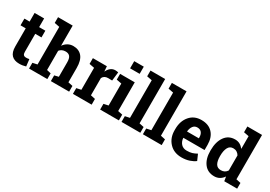

<svg xmlns="http://www.w3.org/2000/svg" viewBox="15 -1616 3484 2480"><g transform="rotate(30 1757.0 -376.0)"><path d="M241.2 -657.7V-528.3H334V-428.2H241.2V-159.2Q241.2 -128.4 253.9 -115.2Q266.6 -102.1 288.1 -102.1Q302.7 -102.1 313.7 -103.3Q324.7 -104.5 338.4 -107.4L350.6 -4.4Q326.7 2.9 303.2 6.6Q279.8 10.3 252.4 10.3Q178.7 10.3 138.9 -30.3Q99.1 -70.8 99.1 -158.7V-428.2H21.5V-528.3H99.1V-657.7Z M396 -85.4 464.8 -100.1V-661.1L388.7 -675.8V-761.7H606.9V-460.9Q631.8 -497.6 668 -517.8Q704.1 -538.1 748 -538.1Q831.1 -538.1 878.2 -483.2Q925.3 -428.2 925.3 -313.5V-100.1L993.7 -85.4V0H721.2V-85.4L782.7 -100.1V-314.5Q782.7 -376 761 -401.6Q739.3 -427.2 696.3 -427.2Q666.5 -427.2 644.3 -416.5Q622.1 -405.8 606.9 -386.2V-100.1L668.5 -85.4V0H396Z M1050.3 -85.4 1118.7 -100.1V-427.7L1043 -442.4V-528.3H1251.5L1257.8 -451.2Q1276.4 -492.2 1305.7 -515.1Q1335 -538.1 1373.5 -538.1Q1384.8 -538.1 1397.2 -536.4Q1409.7 -534.7 1418 -532.2L1402.8 -402.3L1344.2 -403.8Q1313 -403.8 1292.5 -391.6Q1272 -379.4 1261.2 -356.9V-100.1L1329.6 -85.4V0H1050.3Z M1456.1 -85.4 1524.9 -100.1V-427.7L1448.7 -442.4V-528.3H1667.5V-100.1L1735.8 -85.4V0H1456.1ZM1667.5 -654.8H1524.9V-761.7H1667.5Z M1767.6 -675.8V-761.7H1986.3V-100.1L2055.2 -85.4V0H1774.9V-85.4L1843.8 -100.1V-661.1Z M2086.4 -675.8V-761.7H2305.2V-100.1L2374 -85.4V0H2093.8V-85.4L2162.6 -100.1V-661.1Z M2673.3 10.3Q2559.1 10.3 2490.7 -63Q2422.4 -136.2 2422.4 -249V-268.6Q2422.4 -386.2 2487.1 -462.4Q2551.8 -538.6 2660.6 -538.1Q2767.6 -538.1 2826.7 -473.6Q2885.7 -409.2 2885.7 -299.3V-221.7H2570.3L2569.3 -218.8Q2573.2 -166.5 2604.2 -132.8Q2635.3 -99.1 2688.5 -99.1Q2735.8 -99.1 2767.1 -108.6Q2798.3 -118.2 2835.4 -138.7L2874 -50.8Q2841.3 -24.9 2789.3 -7.3Q2737.3 10.3 2673.3 10.3ZM2660.6 -428.2Q2621.1 -428.2 2598.1 -397.9Q2575.2 -367.7 2569.8 -318.4L2571.3 -315.9H2746.1V-328.6Q2746.1 -374 2724.9 -401.1Q2703.6 -428.2 2660.6 -428.2Z M3296.9 -64.5Q3272 -27.8 3238 -8.8Q3204.1 10.3 3160.6 10.3Q3063 10.3 3009 -61Q2955.1 -132.3 2955.1 -249.5V-259.8Q2955.1 -384.8 3009.3 -461.4Q3063.5 -538.1 3161.6 -538.1Q3201.2 -538.1 3232.9 -520.8Q3264.6 -503.4 3288.6 -471.7V-661.1L3212.4 -675.8V-761.7H3288.6H3431.2V-100.1L3499.5 -85.4V0H3307.6ZM3097.7 -249.5Q3097.7 -180.2 3120.8 -140.4Q3144 -100.6 3196.8 -100.6Q3228 -100.6 3251 -113.3Q3273.9 -126 3288.6 -149.9V-374Q3273.9 -399.4 3251.2 -413.3Q3228.5 -427.2 3197.8 -427.2Q3145.5 -427.2 3121.6 -380.9Q3097.7 -334.5 3097.7 -259.8Z"/></g></svg>

Font: TypoPRO Roboto Slab
Style: Bold
Weight: 700
Designer: Google
Version: Version 1.100263; 2013; ttfautohint (v0.94.20-1c74) -l 8 -r 